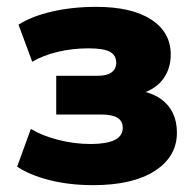

<svg xmlns="http://www.w3.org/2000/svg" viewBox="-20 -529 573 560"><path d="M252 11Q181 11 123 -4Q65 -19 30 -43L70 -153Q103 -133 150 -121Q197 -109 245 -109Q290 -109 314 -120.5Q338 -132 338 -156Q338 -176 322.5 -185.5Q307 -195 275 -195H144V-308H265Q292 -308 305.5 -318Q319 -328 319 -346Q319 -368 300.5 -378Q282 -388 238 -388Q192 -388 149.5 -378Q107 -368 74 -349L34 -457Q71 -481 130.5 -495Q190 -509 261 -509Q364 -509 421 -472Q478 -435 478 -370Q478 -329 456.5 -299.5Q435 -270 395 -257V-263Q428 -256 450.5 -239.5Q473 -223 484.5 -198.5Q496 -174 496 -142Q496 -72 431.5 -30.5Q367 11 252 11Z"/></svg>

Font: Nunito Sans 10pt SemiCondensed Black
Style: Regular
Weight: 900
Width: 4
Designer: Vernon Adams
Foundry: Vernon Adams
Version: Version 3.101;gftools[0.9.27]